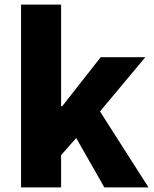

<svg xmlns="http://www.w3.org/2000/svg" viewBox="-20 -819 674 839"><path d="M72 0V-799H247V-355H252L420 -569H615L417 -332L629 0H436L313 -216L247 -141V0Z"/></svg>

Font: Noto Sans JP Thin Black
Style: Regular
Weight: 900
Version: Version 2.004-H2;hotconv 1.0.118;makeotfexe 2.5.65603